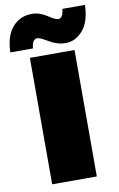

<svg xmlns="http://www.w3.org/2000/svg" viewBox="-140 -934 613 987"><g transform="rotate(-10 166.0 -440.5)"><path d="M376 -879Q374 -794 336 -748.5Q298 -703 245 -703Q202 -703 160 -728Q118 -753 105 -753Q78 -753 74 -705H-44Q-42 -791 -2.5 -836Q37 -881 98 -881Q139 -881 176.5 -856Q214 -831 228 -831Q254 -831 258 -879ZM283 -660V0H50V-660Z"/></g></svg>

Font: Elaine Sans Black
Style: Regular
Weight: 900
Designer: Wei Huang
Foundry: Wei Huang
Version: Version 2.001;December 24, 2019;FontCreator 12.0.0.2547 64-b